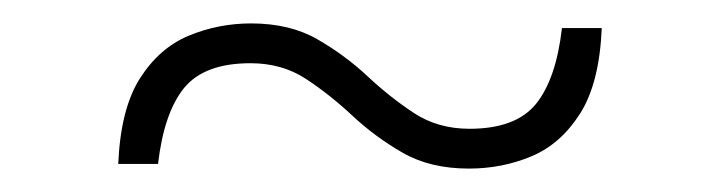

<svg xmlns="http://www.w3.org/2000/svg" viewBox="-20 -338 615 164"><path d="M81 -198Q83 -245 99.5 -271Q116 -297 141.2 -307.5Q166.5 -318 194.5 -318Q227.5 -318 251 -304.5Q274.5 -291 293.8 -273Q313 -255 333.5 -241.5Q354 -228 381 -228Q420.5 -228 437.8 -249.2Q455 -270.5 460 -314H494Q492 -267 475.5 -241Q459 -215 434 -204.5Q409 -194 380.5 -194Q347.5 -194 324 -207.5Q300.5 -221 281.2 -239Q262 -257 241.5 -270.5Q221 -284 194 -284Q154.5 -284 137.2 -262.8Q120 -241.5 115 -198Z"/></svg>

Font: Newsreader Display
Style: Regular
Weight: 400
Designer: Hugues Gentile
Foundry: Production Type
Version: Version 1.001